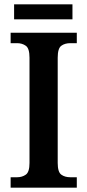

<svg xmlns="http://www.w3.org/2000/svg" viewBox="-20 -865 402 885"><path d="M29 0V-48H59Q82 -48 99 -60Q116 -72 116 -114V-599Q116 -642 99 -654Q82 -666 59 -666H29V-714H334V-666H304Q279 -666 262.5 -654Q246 -642 246 -599V-114Q246 -72 262.5 -60Q279 -48 304 -48H334V0ZM45 -776V-845H314V-776Z"/></svg>

Font: Noto Serif Bengali SemiCondensed SemiBold
Style: Regular
Weight: 600
Width: 4
Designer: Juan Bruce, Universal Thirst, Indian Type Foundry and the Monotype Design Team.
Foundry: Monotype Imaging Inc.
Version: Version 2.003; ttfautohint (v1.8.4.7-5d5b)